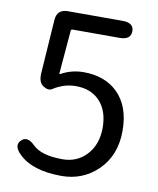

<svg xmlns="http://www.w3.org/2000/svg" viewBox="-84 -800 723 878"><g transform="rotate(10 277.5 -360.5)"><path d="M261 13Q125 13 61 -51Q24 -88 51 -114Q77 -140 114 -103Q154 -63 253 -63Q319 -63 363 -109Q409 -158 409 -236Q409 -314 368 -358.5Q327 -403 257 -403Q222 -403 193 -392Q169 -383 152 -371.5Q135 -360 111 -375Q86 -390 89 -434L106 -683Q109 -734 160 -734H414Q466 -734 466 -695Q466 -655 414 -655H195Q189 -655 188 -649L171 -448Q171 -443 175 -445Q224 -472 280 -472Q377 -472 436 -416Q501 -354 501 -238.5Q501 -123 428 -53Q359 13 261 13Z"/></g></svg>

Font: Resource Han Rounded CN
Style: Regular
Weight: 400
Designer: Cyano Hao (round all glyphs); Ryoko NISHIZUKA  (kana, bopomofo & ideographs); Paul D. Hunt (Latin, Greek & Cyrillic); Sa
Foundry: Cyano Hao
Version: 0.990